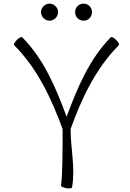

<svg xmlns="http://www.w3.org/2000/svg" viewBox="-20 -1027 716 1058"><path d="M300 -960C300 -972 295 -984 286 -993C277 -1002 265 -1007 253 -1007C240 -1007 229 -1002 220 -993C211 -984 206 -972 206 -960C206 -948 211 -936 220 -927C229 -918 240 -913 253 -913C265 -913 277 -918 286 -927C295 -936 300 -948 300 -960ZM487 -960C487 -972 482 -984 474 -993C465 -1002 453 -1007 440 -1007C428 -1007 416 -1002 407 -993C398 -984 394 -972 394 -960C394 -948 398 -936 407 -927C416 -918 428 -913 440 -913C453 -913 465 -918 474 -927C482 -936 487 -948 487 -960ZM58 -778C185 -651 263 -485 325 -316C325 -215 325 -56 316 -5C315 0 328 7 345 10C362 13 377 11 377 5C396 -101 369 -208 369 -316C429 -483 507 -650 635 -778C639 -782 632 -795 620 -807C608 -819 595 -826 591 -822C473 -703 406 -543 347 -384C288 -543 221 -703 102 -822C98 -826 85 -819 73 -807C61 -795 54 -782 58 -778Z"/></svg>

Font: Nupuram ExtraLight
Style: Regular
Weight: 200
Designer: Santhosh Thottingal (santhosh.thottingal@gmail.com)
Foundry: SMC
Version: Version 1.000